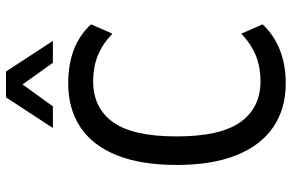

<svg xmlns="http://www.w3.org/2000/svg" viewBox="-186 -775 971 639"><g transform="rotate(-90 299.5 -455.5)"><path d="M342 10Q257 10 196 -31.5Q135 -73 102.5 -154Q70 -235 70 -352Q70 -471 102 -551.5Q134 -632 195 -673Q256 -714 342 -714Q404 -714 453 -695.5Q502 -677 538 -638L507 -567Q471 -601 433 -616Q395 -631 349 -631Q260 -631 212.5 -565Q165 -499 165 -353Q165 -208 212.5 -141Q260 -74 349 -74Q395 -74 433 -89Q471 -104 507 -138L538 -67Q502 -29 452.5 -9.5Q403 10 342 10ZM193 -765 295 -921H381L483 -765H410L338 -866L265 -765Z"/></g></svg>

Font: Nunito Sans 7pt Condensed Medium
Style: Regular
Weight: 500
Width: 3
Designer: Vernon Adams
Foundry: Vernon Adams
Version: Version 3.101;gftools[0.9.27]